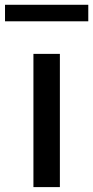

<svg xmlns="http://www.w3.org/2000/svg" viewBox="-60 -764 380 784"><path d="M76.5 0V-544H184.5V0ZM-39.5 -677V-744.5H300.5V-677Z"/></svg>

Font: Encode Sans Semi Expanded Medium
Style: Regular
Weight: 500
Width: 6
Designer: Multiple Designers
Foundry: Impallari Type
Version: Version 2.000